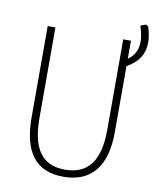

<svg xmlns="http://www.w3.org/2000/svg" viewBox="-89 -875 779 954"><g transform="rotate(10 300.0 -398.0)"><path d="M296 10C437 10 510 -80 510 -252V-586C570 -618 596 -665 596 -720C596 -744 591 -769 582 -799L570 -806L543 -796C553 -766 558 -741 558 -717C558 -676 542 -645 510 -623V-714H471V-258C471 -104 416 -26 298 -26C178 -26 129 -107 129 -258V-714H90V-254C90 -84 152 10 296 10Z"/></g></svg>

Font: Noto Sans Mono ExtraLight
Style: Regular
Weight: 200
Designer: Monotype Design Team
Foundry: Monotype Imaging Inc.
Version: Version 2.014